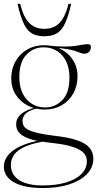

<svg xmlns="http://www.w3.org/2000/svg" viewBox="-20 -738 505 998"><path d="M201.5 239.5Q154.5 239.5 117 232Q79.5 224.5 53.5 210Q27.5 195.5 13.8 175Q0 154.5 0 129Q0 104 12.5 82.5Q25 61 49 43.5Q73 26 108 13Q143 0 188 -8.5L227.5 -18L206.5 -2.5Q145.5 8 108 25.2Q70.5 42.5 53.5 66.2Q36.5 90 36.5 120Q36.5 152.5 55 176.2Q73.5 200 110.5 213Q147.5 226 202.5 226Q271.5 226 323 210.5Q374.5 195 403 166.5Q431.5 138 431.5 100Q431.5 81.5 422.2 66.5Q413 51.5 391.2 39.5Q369.5 27.5 333 18.5Q296.5 9.5 242.5 4Q188.5 -1.5 153.8 -10.5Q119 -19.5 99.5 -31.8Q80 -44 72 -59Q64 -74 64 -91.5Q64 -123 90.2 -145.5Q116.5 -168 171 -181L176.5 -175Q131.5 -165.5 114.2 -148.2Q97 -131 97 -110Q97 -96 103 -84.2Q109 -72.5 126.8 -63.2Q144.5 -54 178.8 -46Q213 -38 269 -31.5Q325.5 -25 363.2 -14.2Q401 -3.5 423.2 11.2Q445.5 26 455.2 45Q465 64 465 87.5Q465 132 432.2 166.5Q399.5 201 340.2 220.2Q281 239.5 201.5 239.5ZM213 -168.5Q164.5 -168.5 124.8 -189Q85 -209.5 61.8 -245.8Q38.5 -282 38.5 -329.5Q38.5 -380 60.8 -419.2Q83 -458.5 121.5 -480.8Q160 -503 208.5 -503Q245 -503 276.8 -491.2Q308.5 -479.5 332.2 -458Q356 -436.5 369.5 -407Q383 -377.5 383 -342Q383 -291.5 361 -252.2Q339 -213 300.5 -190.8Q262 -168.5 213 -168.5ZM216 -179.5Q266.5 -179.5 303.8 -217.5Q341 -255.5 341 -334.5Q341 -407 303.5 -449.5Q266 -492 206 -492Q154.5 -492 117.5 -454Q80.5 -416 80.5 -337Q80.5 -264.5 118.2 -222Q156 -179.5 216 -179.5ZM252.5 -490 238 -500.5Q286 -495.5 319 -496Q352 -496.5 373.8 -499.8Q395.5 -503 410.5 -505.8Q425.5 -508.5 437.5 -508.5Q445 -508.5 448.8 -504.8Q452.5 -501 452.5 -493.5Q452.5 -478 443.2 -468.5Q434 -459 418.5 -459Q408 -459 398.2 -463Q388.5 -467 372.5 -472.5Q356.5 -478 328 -483Q299.5 -488 252.5 -490ZM210.5 -588Q242.5 -588 266.2 -601Q290 -614 307.2 -642.5Q324.5 -671 336 -718H350Q334.5 -650 316.8 -613.8Q299 -577.5 273.8 -563.5Q248.5 -549.5 210.5 -549.5Q172.5 -549.5 147.2 -563.5Q122 -577.5 104.2 -613.8Q86.5 -650 71 -718H85Q96.5 -671 113.8 -642.5Q131 -614 155 -601Q179 -588 210.5 -588Z"/></svg>

Font: Newsreader 60pt ExtraLight
Style: Regular
Weight: 250
Designer: Hugues Gentile
Foundry: Production Type
Version: Version 1.003